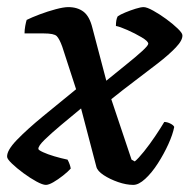

<svg xmlns="http://www.w3.org/2000/svg" viewBox="-31 -520 546 540"><path d="M98 0Q89 0 71.5 -9.5Q54 -19 35 -33Q16 -47 2.5 -60Q-11 -73 -11 -79Q-12 -97 16.5 -126.5Q45 -156 90 -193Q135 -230 183 -269L144 -389Q136 -411 128.5 -418.5Q121 -426 92 -426H38Q38 -436 40 -447Q42 -458 44 -464Q58 -471 80.5 -479.5Q103 -488 125.5 -494Q148 -500 161 -500Q187 -500 204 -487Q221 -474 229 -441L268 -293Q296 -316 323.5 -338Q351 -360 368.5 -376Q386 -392 386 -397Q386 -404 367.5 -415Q349 -426 327.5 -435.5Q306 -445 295 -447Q295 -465 300 -474Q307 -479 321.5 -485Q336 -491 350.5 -495.5Q365 -500 373 -500Q382 -500 400 -490Q418 -480 436.5 -466.5Q455 -453 468.5 -440Q482 -427 482 -421Q483 -407 463.5 -386.5Q444 -366 413 -342Q382 -318 347.5 -292Q313 -266 282 -241L339 -71L348 -66Q358 -74 374 -94Q390 -114 405.5 -137Q421 -160 431 -177Q439 -177 448 -172.5Q457 -168 459 -163Q455 -142 442.5 -114.5Q430 -87 413 -60.5Q396 -34 377.5 -17Q359 0 344 0Q324 0 301 -8Q278 -16 260.5 -27.5Q243 -39 240 -51L197 -215Q169 -192 141 -168.5Q113 -145 94.5 -127Q76 -109 77 -101Q77 -98 90 -92Q103 -86 121.5 -80.5Q140 -75 159 -71Q166 -58 168 -46Q160 -37 146 -26Q132 -15 119 -7.5Q106 0 98 0Z"/></svg>

Font: Texturina SemiBold
Style: Italic
Weight: 600
Italic angle: -11°
Designer: Guillermo Torres Carreño
Foundry: Omnibus-Type
Version: Version 1.002; ttfautohint (v1.8.3)